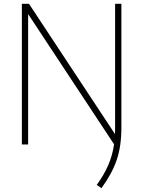

<svg xmlns="http://www.w3.org/2000/svg" viewBox="-20 -760 754 1010"><path d="M618.5 -740V-86.5Q618.5 9.5 593.8 81.8Q569 154 513.5 230L489 212.5Q527.5 159.5 549.5 108.5Q571.5 57.5 580 -1L128 -686V0H95V-740H132.5L585 -54.5Q585.5 -64 585.5 -83V-740Z"/></svg>

Font: Encode Sans Thin
Style: Regular
Weight: 250
Designer: Multiple Designers
Foundry: Impallari Type
Version: Version 2.000